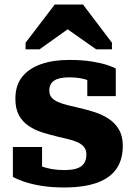

<svg xmlns="http://www.w3.org/2000/svg" viewBox="-20 -817 596 849"><path d="M362 -134Q362 -154 351.5 -167Q341 -180 323 -188Q305 -196 282 -201.5Q259 -207 234 -213Q200 -221 167 -231.5Q134 -242 107 -260Q80 -278 64 -307Q48 -336 48 -380Q48 -439 77.5 -476.5Q107 -514 160.5 -533Q214 -552 286 -552Q344 -552 386.5 -545Q429 -538 455.5 -529Q482 -520 492 -514V-392H366V-488Q381 -490 389 -486Q397 -482 400 -475.5Q403 -469 402.5 -461Q402 -453 400 -445Q388 -455 371 -461.5Q354 -468 333 -471.5Q312 -475 286 -475Q241 -475 219.5 -460.5Q198 -446 198 -417Q198 -398 208 -386Q218 -374 236.5 -366Q255 -358 279 -352Q303 -346 330 -340Q365 -332 399 -321Q433 -310 461 -291.5Q489 -273 506 -244Q523 -215 523 -172Q523 -111 494.5 -70Q466 -29 408 -8.5Q350 12 263 12Q207 12 162 4.5Q117 -3 85.5 -14Q54 -25 37 -35V-167H166V-39Q147 -46 136.5 -55.5Q126 -65 122.5 -75Q119 -85 121.5 -91.5Q124 -98 131 -98Q144 -89 163.5 -81.5Q183 -74 208.5 -69.5Q234 -65 264 -65Q298 -65 319.5 -72Q341 -79 351.5 -94.5Q362 -110 362 -134ZM347 -797H222L93 -628V-599H155L322 -718L237 -717L405 -599H475V-628Z"/></svg>

Font: Roboto Serif
Style: Bold
Weight: 700
Designer: Greg Gazdowicz
Foundry: Commercial Type
Version: Version 1.008